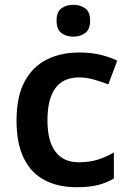

<svg xmlns="http://www.w3.org/2000/svg" viewBox="-20 -771 541 801"><path d="M300 10Q222 10 166 -19.5Q110 -49 79.5 -110.5Q49 -172 49 -268Q49 -368 82.5 -430.5Q116 -493 175 -522.5Q234 -552 310 -552Q361 -552 401 -542Q441 -532 469 -518L432 -419Q401 -431 370 -439.5Q339 -448 310 -448Q178 -448 178 -269Q178 -182 211.5 -138Q245 -94 308 -94Q353 -94 388 -105Q423 -116 455 -135V-26Q424 -8 388.5 1Q353 10 300 10ZM286 -751Q314 -751 335 -736.5Q356 -722 356 -685Q356 -648 335 -633Q314 -618 286 -618Q257 -618 236.5 -633Q216 -648 216 -685Q216 -722 236.5 -736.5Q257 -751 286 -751Z"/></svg>

Font: Noto Sans Hanifi Rohingya SemiBold
Style: Regular
Weight: 600
Version: Version 2.101